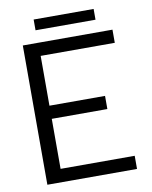

<svg xmlns="http://www.w3.org/2000/svg" viewBox="-90 -882 749 949"><g transform="rotate(-10 285.0 -408.0)"><path d="M145 -816H446V-762H145ZM70 -699H520V-633H148V-383H427V-317H148V-66H520V0H70Z"/></g></svg>

Font: Prompt Light
Style: Regular
Weight: 300
Designer: Katatrad Team
Foundry: CadsonDemak
Version: Version 1.001